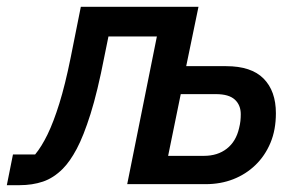

<svg xmlns="http://www.w3.org/2000/svg" viewBox="-63 -540 877 563"><path d="M-43 3 -25 -87H40Q59 -110 76.5 -146Q94 -182 111 -236.5Q128 -291 144 -370L174 -520H519L483 -346H600Q674 -346 710 -309.5Q746 -273 746 -208Q746 -159 730 -121Q714 -83 686 -56Q658 -29 621 -14.5Q584 0 540 0H310L397 -433H255L243 -374Q223 -271 202.5 -206Q182 -141 162 -103.5Q142 -66 121 -45Q94 -18 63 -7.5Q32 3 -6 3ZM430 -83H535Q575 -83 602 -104Q629 -125 638 -164Q641 -176 642 -185.5Q643 -195 643 -205Q643 -232 625.5 -248Q608 -264 570 -264H467Z"/></svg>

Font: IBM Plex Sans Medium
Style: Italic
Weight: 500
Italic angle: -11.31°
Designer: Mike Abbink, Paul van der Laan, Pieter van Rosmalen
Foundry: Bold Monday
Version: Version 3.201